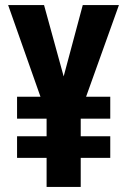

<svg xmlns="http://www.w3.org/2000/svg" viewBox="-20 -734 499 754"><path d="M230 -434 305 -714H447L318 -354H413V-268H297V-199H413V-114H297V0H163V-114H47V-199H163V-268H47V-354H139L12 -714H153Z"/></svg>

Font: Noto Sans Display ExtraCondensed
Style: Bold
Weight: 700
Width: 2
Designer: Monotype Design Team
Foundry: Monotype Imaging Inc.
Version: Version 2.003